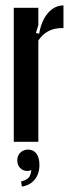

<svg xmlns="http://www.w3.org/2000/svg" viewBox="-20 -525 264 711"><path d="M122 -496V-432L113 -403L125 -400Q133 -448 157.5 -476.5Q182 -505 215 -505V-421Q182 -422 159 -409.5Q136 -397 122 -375V0H31V-496ZM96 105Q89 108 81 108Q65 108 54.5 97Q44 86 44 69Q44 51 55.5 40Q67 29 84 29Q104 29 115 44Q126 59 126 86Q126 118 109 139.5Q92 161 61 166L58 147Q78 142 86 133Q94 124 96 105Z"/></svg>

Font: Moniqa ExtBd Cond Paragraph
Style: Regular
Weight: 800
Width: 3
Designer: Rajesh Rajput
Foundry: Rajesh Rajput
Version: Version 1.000